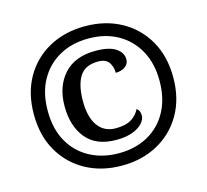

<svg xmlns="http://www.w3.org/2000/svg" viewBox="-105 -846 1055 978"><g transform="rotate(-15 422.5 -357.5)"><path d="M422 10Q316 10 233 -35.5Q150 -81 102.5 -163.5Q55 -246 55 -358Q55 -469 102 -551.5Q149 -634 232 -679.5Q315 -725 422 -725Q529 -725 612 -679.5Q695 -634 742.5 -551.5Q790 -469 790 -357Q790 -246 742.5 -163.5Q695 -81 612 -35.5Q529 10 422 10ZM423 -55Q512 -55 578.5 -92.5Q645 -130 681.5 -198Q718 -266 718 -358Q718 -451 680.5 -518.5Q643 -586 577 -623Q511 -660 423 -660Q336 -660 269.5 -623Q203 -586 165.5 -518.5Q128 -451 128 -357Q128 -262 166 -194.5Q204 -127 271 -91Q338 -55 423 -55ZM428 -124Q323 -124 270 -188Q217 -252 217 -358Q217 -461 274.5 -525.5Q332 -590 442 -590Q513 -590 548 -566.5Q583 -543 583 -508Q583 -483 562.5 -469Q542 -455 513 -455Q513 -487 497 -510.5Q481 -534 440 -534Q372 -534 343 -488.5Q314 -443 314 -358Q314 -274 347 -228Q380 -182 441 -182Q494 -182 524 -201Q554 -220 567 -249Q585 -239 585 -211Q585 -191 567.5 -171Q550 -151 515 -137.5Q480 -124 428 -124Z"/></g></svg>

Font: Noto Serif Tamil Black
Style: Italic
Weight: 900
Italic angle: -12°
Designer: Indian Type Foundry, Tom Grace, and the Monotype Design Team
Foundry: Monotype Imaging Inc.
Version: Version 2.003; ttfautohint (v1.8.4.7-5d5b)